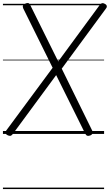

<svg xmlns="http://www.w3.org/2000/svg" viewBox="-20 -911 747 1306"><path d="M595 10Q582 15 574 12.5Q566 10 560 -1L362 -400L66 2Q58 12 50 13Q42 14 30 8Q23 4 19.5 -1Q16 -6 17 -11.5Q18 -17 23 -24L338 -450L138 -854Q133 -866 136.5 -873.5Q140 -881 153 -887Q165 -892 172.5 -890Q180 -888 186 -876L376 -493L659 -878Q667 -888 674.5 -889.5Q682 -891 693 -885Q701 -881 704 -876Q707 -871 706.5 -865Q706 -859 700 -852L400 -444L607 -23Q613 -11 609.5 -3Q606 5 595 10ZM0 365H688V375H0ZM0 -20H688V0H0ZM0 -505H688V-500H0ZM0 -885H688V-875H0Z"/></svg>

Font: Playwrite GB J Guides
Style: Italic
Weight: 400
Italic angle: -7.01216°
Designer: Veronika Burian, José Scaglione
Foundry: TypeTogether
Version: Version 1.003